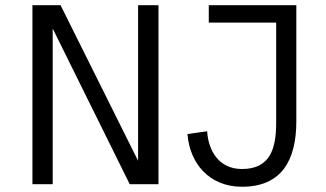

<svg xmlns="http://www.w3.org/2000/svg" viewBox="-20 -710 1256 740"><path d="M105 0H183.1V-600.1L480 0H590.8V-689.9H512.2V-90.3L213.4 -689.9H105ZM912.6 9.8C1065.4 9.8 1122.1 -92.3 1122.1 -242.7V-689.9H784.7V-623H1044.4V-237.3C1044.4 -137.2 1021.5 -58.6 912.6 -58.6C822.3 -58.6 783.2 -130.4 778.3 -204.1L702.6 -193.4C710.9 -82 785.2 9.8 912.6 9.8Z"/></svg>

Font: HK Grotesk
Style: Regular
Weight: 400
Designer: Alfredo Marco Pradil and Stefan Peev
Foundry: Hanken Design Co.
Version: Version 1.045;PS 001.045;hotconv 1.0.88;makeotf.lib2.5.64775